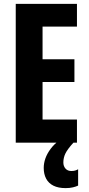

<svg xmlns="http://www.w3.org/2000/svg" viewBox="-20 -734 456 988"><path d="M376 0H61V-714H376V-597H199V-429H363V-312H199V-119H376ZM306 102Q306 121 317 133.5Q328 146 347 146Q359 146 367 143.5Q375 141 382 137V221Q372 226 355.5 230Q339 234 318 234Q280 234 255 221.5Q230 209 217.5 185.5Q205 162 205 130Q205 106 213.5 81.5Q222 57 240.5 32Q259 7 289 -15L358 0Q327 34 316.5 56Q306 78 306 102Z"/></svg>

Font: Noto Sans Display ExtraCondensed
Style: Bold
Weight: 700
Width: 2
Designer: Monotype Design Team
Foundry: Monotype Imaging Inc.
Version: Version 2.003